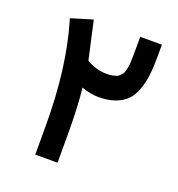

<svg xmlns="http://www.w3.org/2000/svg" viewBox="-119 -738 772 834"><g transform="rotate(20 267.5 -321.0)"><path d="M307.1 -437.5Q320.8 -437.5 331.3 -439.5Q341.8 -441.4 350.1 -444.1Q358.4 -446.8 364.5 -453.6Q370.6 -460.4 374.8 -465.6Q378.9 -470.7 381.6 -482.2Q384.3 -493.7 385.7 -501.2Q387.2 -508.8 387.7 -524.9Q388.2 -541 388.4 -551.3Q388.7 -561.5 388.7 -582.5V-628.9V-638.7H398.4H479H488.8V-628.9V-584.5Q488.8 -534.7 484.4 -497.8Q480 -460.9 468 -428Q456.1 -395 435.8 -374.5Q415.5 -354 383.1 -342.3Q350.6 -330.6 305.7 -330.6Q290.5 -330.6 268.8 -334.5Q247.1 -338.4 228.5 -345.7Q238.3 -263.2 238.3 -136.7V-11.7V-2H228.5H145H135.3V-11.7V-136.7Q135.3 -401.4 76.7 -600.6L73.7 -609.9L83 -612.8L163.1 -637.2L173.3 -640.1L175.8 -629.9L212.9 -463.9Q257.8 -437.5 307.1 -437.5Z"/></g></svg>

Font: Shabnam Medium WOL
Style: Medium-WOL
Weight: 500
Foundry: DejaVu fonts team - Redesigned by Saber Rastikerdar - Based on Vazir font
Version: Version 5.0.0